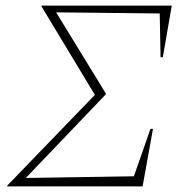

<svg xmlns="http://www.w3.org/2000/svg" viewBox="-20 -664 675 684"><path d="M5 0 6 -3 318 -326 128 -641V-644H592L560 -460H552L549 -616L180 -620L357 -331V-328L72 -30L457 -36L516 -205H525L488 0Z"/></svg>

Font: Piazzolla Thin
Style: Italic
Weight: 100
Italic angle: -11.3°
Designer: Juan Pablo del Peral
Foundry: Huerta Tipografica
Version: Version 1.330